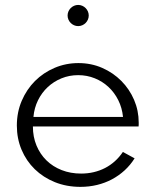

<svg xmlns="http://www.w3.org/2000/svg" viewBox="-20 -732 621 767"><path d="M301.4 14.5Q335.9 14.5 367.7 6.8Q399.5 -0.9 427.3 -15.7Q455 -30.5 478 -51.6Q500.9 -72.7 517.7 -99.5L470.9 -125Q456.8 -104.1 438.9 -88Q420.9 -71.8 399.8 -60.9Q378.6 -50 354.5 -44.3Q330.5 -38.6 304.1 -38.6Q261.8 -38.6 226.4 -52.5Q190.9 -66.4 165.5 -91.4Q140 -116.4 125.7 -150.9Q111.4 -185.5 111.4 -226.8H533.6Q534.1 -230.5 534.1 -234.1Q534.1 -237.7 534.1 -242.3Q534.1 -290 515.7 -333Q497.3 -375.9 464.8 -408.6Q432.3 -441.4 388.4 -460.7Q344.5 -480 293.2 -480Q242.7 -480 198 -460.9Q153.2 -441.8 119.8 -408.4Q86.4 -375 66.8 -329.3Q47.3 -283.6 47.3 -230.5Q47.3 -178.6 66.1 -133.9Q85 -89.1 118.9 -56.1Q152.7 -23.2 199.3 -4.3Q245.9 14.5 301.4 14.5ZM113.6 -265Q116.8 -300.9 131.8 -331.4Q146.8 -361.8 170.7 -384.1Q194.5 -406.4 225.7 -419.1Q256.8 -431.8 292.3 -431.8Q327.3 -431.8 358.4 -419.3Q389.5 -406.8 413.4 -384.5Q437.3 -362.3 452.5 -331.8Q467.7 -301.4 471.4 -265ZM292.3 -627.7Q300.9 -627.7 308.6 -631.1Q316.4 -634.5 322 -640.2Q327.7 -645.9 331.1 -653.6Q334.5 -661.4 334.5 -670Q334.5 -678.6 331.1 -686.4Q327.7 -694.1 322 -699.8Q316.4 -705.5 308.6 -708.9Q300.9 -712.3 292.3 -712.3Q283.6 -712.3 275.9 -708.9Q268.2 -705.5 262.5 -699.8Q256.8 -694.1 253.4 -686.4Q250 -678.6 250 -670Q250 -661.4 253.4 -653.6Q256.8 -645.9 262.5 -640.2Q268.2 -634.5 275.9 -631.1Q283.6 -627.7 292.3 -627.7Z"/></svg>

Font: Spartan MB
Style: Regular
Weight: 212
Designer: Matt Bailey, Mirko Velimirovic
Foundry: Matt Bailey
Version: Version 1.005